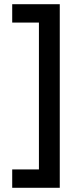

<svg xmlns="http://www.w3.org/2000/svg" viewBox="-20 -769 379 912"><path d="M263.9 123V-749H38V-661.8H164.9V35.8H38V123Z"/></svg>

Font: Titillium Web SemiBold
Style: Regular
Weight: 600
Designer: Mohamed Gaber, Accademia di Belle Arti di Urbino
Foundry: Kief Type Foundry, Accademia di Belle Arti di Urbino
Version: Version 3.000; ttfautohint (v1.8.4)